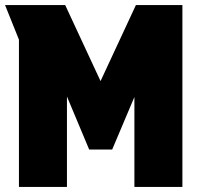

<svg xmlns="http://www.w3.org/2000/svg" viewBox="-30 -740 787 760"><path d="M323 -148 235 -358V0H45V-583L-10 -720H228L368 -419L508 -720H692V0H502V-356L414 -148Z"/></svg>

Font: Protest Strike
Style: Regular
Weight: 400
Designer: Octavio Pardo
Foundry: Ashler Design
Version: Version 2.005; ttfautohint (v1.8.4.7-5d5b)